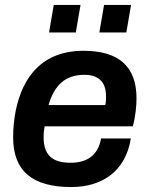

<svg xmlns="http://www.w3.org/2000/svg" viewBox="-20 -743 601 775"><path d="M178 -612H286L305 -723H197ZM381 -612H490L509 -723H400ZM268 12C390 12 487 -50 508 -184H388C376 -115 330 -86 265 -86C189 -86 156 -119 156 -190C156 -203 157 -217 160 -233H516C527 -272 531 -315 531 -346C531 -476 458 -538 317 -538C150 -538 72 -432 44 -299C37 -264 33 -226 33 -189C33 -52 111 12 268 12ZM176 -319C199 -399 244 -441 320 -441C374 -441 408 -416 408 -354C408 -344 408 -332 405 -319Z"/></svg>

Font: Archivo SemiBold
Style: Italic
Weight: 600
Italic angle: -10°
Designer: Hector Gatti
Foundry: Omnibus-Type
Version: Version 2.001